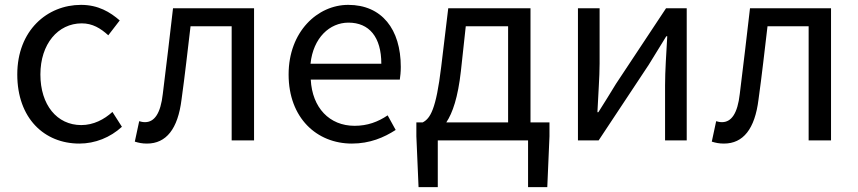

<svg xmlns="http://www.w3.org/2000/svg" viewBox="-20 -577 3526 789"><path d="M306 13C371 13 433 -12 481 -56L442 -117C408 -86 364 -63 314 -63C214 -63 146 -146 146 -271C146 -396 218 -481 316 -481C360 -481 393 -461 425 -432L472 -493C433 -527 384 -557 313 -557C174 -557 51 -452 51 -271C51 -91 162 13 306 13Z M584 13C663 13 711 -47 726 -168C740 -268 751 -369 763 -469H932V0H1024V-543H691C677 -425 664 -308 649 -191C640 -110 614 -75 576 -75C566 -75 559 -77 552 -79L534 5C550 10 564 13 584 13Z M1426 13C1500 13 1558 -12 1606 -43L1573 -103C1533 -76 1490 -60 1437 -60C1334 -60 1263 -134 1257 -250H1623C1625 -263 1627 -282 1627 -302C1627 -457 1549 -557 1411 -557C1285 -557 1166 -447 1166 -271C1166 -92 1282 13 1426 13ZM1256 -315C1267 -422 1335 -484 1412 -484C1497 -484 1547 -425 1547 -315Z M1814 -74C1840 -113 1862 -177 1874 -285L1894 -469H2068V-74ZM2160 -74V-543H1822L1793 -302C1772 -127 1748 -90 1717 -74H1691V-17L1700 192H1779V0H2150V192H2229L2238 -17V-74Z M2355 0H2440L2646 -311C2666 -344 2697 -394 2718 -428H2722C2718 -357 2713 -284 2713 -227V0H2802V-543H2717L2511 -232C2491 -199 2460 -149 2439 -116H2435C2438 -186 2444 -259 2444 -316V-543H2355Z M2955 13C3034 13 3082 -47 3097 -168C3111 -268 3122 -369 3134 -469H3303V0H3395V-543H3062C3048 -425 3035 -308 3020 -191C3011 -110 2985 -75 2947 -75C2937 -75 2930 -77 2923 -79L2905 5C2921 10 2935 13 2955 13Z"/></svg>

Font: Noto Sans T Chinese Regular
Style: Regular
Weight: 400
Designer: Ryoko NISHIZUKA (kana & ideographs); Paul D. Hunt (Latin, Greek & Cyrillic); Wenlong ZHANG (bopomofo); Sandoll Communica
Foundry: Adobe Systems Incorporated
Version: Version 1.000;PS 1;hotconv 1.0.78;makeotf.lib2.5.61930